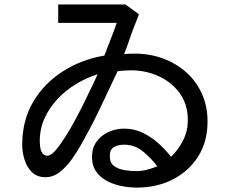

<svg xmlns="http://www.w3.org/2000/svg" viewBox="-20 -810 1040 865"><path d="M596.7 35.2Q563.5 35.2 528.3 28.3Q493.2 21.5 462.9 5.9Q432.6 -9.8 413.6 -36.6Q394.5 -63.5 394.5 -103.5Q394.5 -143.6 415 -171.9Q435.5 -200.2 468.8 -215.3Q502 -230.5 539.1 -230.5Q583 -230.5 621.6 -212.4Q660.2 -194.3 692.9 -165Q725.6 -135.7 751 -103.5Q785.2 -137.7 805.7 -179.2Q826.2 -220.7 826.2 -268.6Q826.2 -339.8 789.6 -390.1Q752.9 -440.4 694.8 -466.8Q636.7 -493.2 570.3 -493.2Q554.7 -493.2 540 -492.2Q525.4 -491.2 509.8 -489.3Q469.7 -403.3 429.2 -318.8Q388.7 -234.4 341.8 -152.3Q327.1 -126 303.7 -92.8Q280.3 -59.6 250.5 -35.6Q220.7 -11.7 184.6 -11.7Q146.5 -11.7 123.5 -34.7Q100.6 -57.6 90.3 -91.3Q80.1 -125 80.1 -157.2Q80.1 -267.6 129.4 -351.1Q178.7 -434.6 262.7 -488.3Q346.7 -542 450.2 -559.6Q463.9 -596.7 478.5 -632.8Q493.2 -668.9 505.9 -707H242.2V-790H544.9L605.5 -746.1Q601.6 -731.4 595.2 -717.3Q588.9 -703.1 584 -689.5Q572.3 -659.2 562 -628.4Q551.8 -597.7 539.1 -566.4Q550.8 -567.4 563 -567.9Q575.2 -568.4 586.9 -568.4Q654.3 -568.4 713.4 -546.9Q772.5 -525.4 817.9 -485.4Q863.3 -445.3 889.2 -388.7Q915 -332 915 -262.7Q915 -170.9 872.1 -104Q829.1 -37.1 757.3 -1Q685.5 35.2 596.7 35.2ZM194.3 -108.4Q209 -108.4 229.5 -131.8Q250 -155.3 273.9 -192.9Q297.9 -230.5 321.3 -274.4Q344.7 -318.4 365.2 -360.4Q385.7 -402.3 400.4 -433.1Q415 -463.9 419.9 -475.6Q370.1 -460 323.7 -432.1Q277.3 -404.3 240.2 -365.2Q203.1 -326.2 181.2 -278.3Q159.2 -230.5 159.2 -174.8Q159.2 -163.1 161.1 -147.5Q163.1 -131.8 170.9 -120.1Q178.7 -108.4 194.3 -108.4ZM590.8 -39.1Q618.2 -39.1 641.1 -44.9Q664.1 -50.8 688.5 -60.5Q662.1 -96.7 624.5 -127.4Q586.9 -158.2 539.1 -158.2Q512.7 -158.2 493.7 -147.5Q474.6 -136.7 474.6 -106.4Q474.6 -76.2 494.1 -62Q513.7 -47.9 541 -43.5Q568.4 -39.1 590.8 -39.1Z"/></svg>

Font: Kosugi
Style: Regular
Weight: 400
Version: Version 4.002